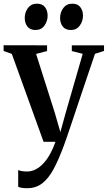

<svg xmlns="http://www.w3.org/2000/svg" viewBox="-26 -768 584 1040"><path d="M121 251.5Q105 251.5 92.2 249.5Q79.5 247.5 72.5 243.5V153Q79.5 156.5 93 158.8Q106.5 161 120 161Q145.5 161 168.2 149Q191 137 210.8 115.2Q230.5 93.5 246.5 64Q262.5 34.5 274.5 0H210L38 -476L-6.5 -492V-523L229 -522.5V-491.5L169.5 -476L270.5 -158L301 -52.5L329.5 -155.5L422 -476.5L363 -491.5V-522.5H537.5V-492L488.5 -476.5Q465.5 -409 443 -342.2Q420.5 -275.5 400.2 -215.2Q380 -155 363.8 -106.5Q347.5 -58 336.5 -26Q325.5 6 322 15Q293 94.5 264.8 147Q236.5 199.5 202.2 225.5Q168 251.5 121 251.5ZM166 -605.5Q137 -605.5 122.5 -624.2Q108 -643 108 -670.5Q108 -701.5 125.5 -724.8Q143 -748 173.5 -748H174.5Q203.5 -748 217.8 -729.2Q232 -710.5 232 -683Q232 -653.5 214.8 -629.5Q197.5 -605.5 166.5 -605.5ZM357.5 -605.5Q328.5 -605.5 314 -624.2Q299.5 -643 299.5 -670.5Q299.5 -701.5 317 -724.8Q334.5 -748 365 -748H366Q395 -748 409.2 -729.2Q423.5 -710.5 423.5 -683Q423.5 -653.5 406.2 -629.5Q389 -605.5 358.5 -605.5Z"/></svg>

Font: Merriweather 96pt SemiBold
Style: Regular
Weight: 600
Version: Version 2.100